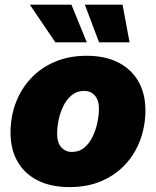

<svg xmlns="http://www.w3.org/2000/svg" viewBox="-20 -780 659 811"><path d="M273.9 10.3Q194.8 10.3 138.9 -18.1Q83 -46.4 53.7 -98.1Q24.4 -149.9 24.4 -219.7Q24.4 -286.6 46.6 -345.5Q68.8 -404.3 110.6 -449Q152.3 -493.7 211.7 -519Q271 -544.4 345.7 -544.4Q424.3 -544.4 480 -515.9Q535.6 -487.3 564.9 -435.5Q594.2 -383.8 594.2 -314Q594.2 -249 573 -190.4Q551.8 -131.8 510.5 -86.7Q469.2 -41.5 409.7 -15.6Q350.1 10.3 273.9 10.3ZM283.7 -138.2Q314.5 -138.2 336.4 -156.7Q358.4 -175.3 371.8 -203.9Q385.3 -232.4 391.6 -263.7Q397.9 -294.9 397.9 -320.8Q397.9 -345.7 389.9 -362.3Q381.8 -378.9 367.9 -387.5Q354 -396 335.9 -396Q304.7 -396 282.7 -377.7Q260.7 -359.4 247.1 -331.1Q233.4 -302.7 227.3 -271.7Q221.2 -240.7 221.2 -214.8Q221.2 -177.2 239 -157.7Q256.8 -138.2 283.7 -138.2ZM398.4 -601.1 338.4 -760.3H497.6L527.3 -601.1ZM213.9 -601.1 106 -760.3H281.7L346.7 -601.1Z"/></svg>

Font: Inter 20pt Black
Style: Italic
Weight: 900
Italic angle: -9.3988°
Version: Version 4.001;git-66647c0bb